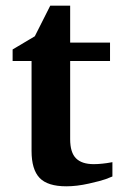

<svg xmlns="http://www.w3.org/2000/svg" viewBox="-20 -636 415 668"><path d="M371.1 -22Q362.3 -18.1 346.9 -12.5Q331.5 -6.8 289.3 2.7Q247.1 12.2 210.9 12.2Q145.5 12.2 117.7 -17.1Q89.8 -46.4 89.8 -110.8V-423.8H23.9V-463.9L101.1 -509.8L154.8 -616.2H224.1V-487.8H362.8V-423.8H224.1V-151.9Q224.1 -105.5 244.4 -85.2Q264.6 -64.9 306.2 -64.9Q320.3 -64.9 336.7 -66.7Q353 -68.4 362.3 -70.3L371.1 -71.8Z"/></svg>

Font: Veleka
Style: Bold
Weight: 700
Designer: Stefan Peev, Context Ltd, 2016; SIL International, 1997-2014.
Foundry: Stefan Peev, Context Ltd, 2016
Version: Version 1.000